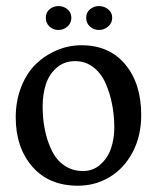

<svg xmlns="http://www.w3.org/2000/svg" viewBox="-20 -587 507 620"><path d="M299.3 -567.4Q316.4 -567.4 329.3 -556.9Q342.3 -546.4 342.3 -529.8Q342.3 -512.7 329.3 -501.5Q316.4 -490.2 299.3 -490.2Q282.7 -490.2 270.5 -501.2Q258.3 -512.2 258.3 -529.8Q258.3 -546.9 270.8 -557.1Q283.2 -567.4 299.3 -567.4ZM168.5 -567.4Q185.5 -567.4 198 -556.9Q210.4 -546.4 210.4 -529.8Q210.4 -512.7 198 -501.5Q185.5 -490.2 168.5 -490.2Q151.9 -490.2 139.9 -501.2Q127.9 -512.2 127.9 -529.8Q127.9 -546.9 140.1 -557.1Q152.3 -567.4 168.5 -567.4ZM117.7 -242.7Q117.7 -203.1 125 -167.5Q132.3 -131.8 147 -101.3Q161.6 -70.8 187.7 -52.7Q213.9 -34.7 248 -34.7Q280.8 -34.7 304.4 -55.9Q328.1 -77.1 338.6 -108.2Q349.1 -139.2 349.1 -175.3Q349.1 -213.9 342 -250Q335 -286.1 320.8 -318.4Q306.6 -350.6 281.2 -370.1Q255.9 -389.6 222.7 -389.6Q187.5 -389.6 163.1 -368.4Q138.7 -347.2 128.2 -314.9Q117.7 -282.7 117.7 -242.7ZM436 -215.3Q436 -148.4 408.7 -96.2Q381.3 -43.9 334.7 -15.6Q288.1 12.7 231.4 12.7Q137.7 12.7 84.2 -49.1Q30.8 -110.8 30.8 -208Q30.8 -261.7 48.6 -306.6Q66.4 -351.6 96.2 -380.4Q126 -409.2 164.1 -425Q202.1 -440.9 243.2 -440.9Q332.5 -440.9 384.3 -379.2Q436 -317.4 436 -215.3Z"/></svg>

Font: Neuton
Style: Regular
Weight: 400
Designer: Brian M Zick
Version: Version 1.3